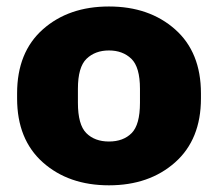

<svg xmlns="http://www.w3.org/2000/svg" viewBox="-20 -551 665 586"><path d="M32.2 -250.5Q32.2 -125.5 110.8 -55.4Q189.5 14.6 312.5 14.6Q435.5 14.6 514.4 -55.4Q593.3 -125.5 593.3 -250.5V-266.1Q593.3 -391.6 514.4 -461.4Q435.5 -531.2 312.5 -531.2Q189.5 -531.2 110.8 -461.4Q32.2 -391.6 32.2 -266.1ZM217.8 -279.8Q217.8 -346.2 244.1 -371.6Q270.5 -397 312.5 -397Q354.5 -397 380.9 -371.6Q407.2 -346.2 407.2 -279.8V-237.3Q407.2 -170.4 381.8 -144.8Q356.4 -119.1 312.5 -119.1Q269 -119.1 243.4 -144.8Q217.8 -170.4 217.8 -237.3Z"/></svg>

Font: Roboto Flex
Style: wght 900 wdth 100 opsz 14.0 GRAD 0.00 slnt 0.00 XTRA 468 XOPQ 96 YOPQ 79 YTLC 514 YTUC 712 YTAS 750 YTDE -203.00 YTFI 738
Weight: 900
Designer: Berlow after Robertson
Foundry: Google
Version: Version 3.100